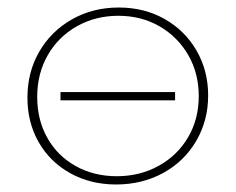

<svg xmlns="http://www.w3.org/2000/svg" viewBox="-20 -486 627 511"><path d="M53 -226Q53 -294 84.5 -348.5Q116 -403 171.5 -434.5Q227 -466 296 -466Q364 -466 418 -435.5Q472 -405 503 -351.5Q534 -298 534 -232Q534 -165 502 -110.5Q470 -56 414 -25.5Q358 5 289 5Q221 5 167 -25Q113 -55 83 -107.5Q53 -160 53 -226ZM509 -230Q509 -291 481 -339.5Q453 -388 404.5 -416Q356 -444 295 -444Q234 -444 184.5 -416Q135 -388 107 -339Q79 -290 79 -228Q79 -167 106 -119Q133 -71 181.5 -44Q230 -17 291 -17Q352 -17 402 -44.5Q452 -72 480.5 -120.5Q509 -169 509 -230ZM141 -241H446V-219H141Z"/></svg>

Font: Ysabeau SC Extralight
Style: Regular
Weight: 200
Designer: Christian Thalmann (Catharsis Fonts)
Version: Version 0.003